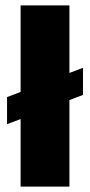

<svg xmlns="http://www.w3.org/2000/svg" viewBox="-20 -688 332 708"><path d="M56 0V-249L6 -230V-330L56 -349V-668H236V-419L286 -438V-338L236 -319V0Z"/></svg>

Font: Celebes Black
Style: Regular
Weight: 900
Designer: Anugrah Pasau
Foundry: Lafontype
Version: Version 1.000; ttfautohint (v1.8.4)